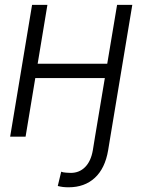

<svg xmlns="http://www.w3.org/2000/svg" viewBox="-20 -566 590 795"><path d="M437 0 427.7 56.6Q415 131.3 372.6 170.4Q330.1 209.5 264.2 209.5Q251.5 209.5 241 208.3Q230.5 207 219.2 204.1L233.4 145Q240.2 147.9 253.2 148.9Q266.1 149.9 272.9 149.9Q308.6 149.9 332.5 125.7Q356.4 101.6 364.3 56.6L373.5 0ZM439.9 -302.2 430.7 -242.7H109.9L119.6 -302.2ZM176.3 -545.9 85.9 0H22L112.8 -545.9ZM527.8 -545.9 437 0H373.5L464.8 -545.9Z"/></svg>

Font: Inter Tight Light
Style: Italic
Weight: 300
Italic angle: -9.39999°
Designer: Rasmus Andersson
Foundry: rsms
Version: Version 3.004